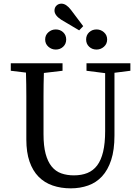

<svg xmlns="http://www.w3.org/2000/svg" viewBox="-20 -1015 767 1050"><path d="M218 -281Q218 -217 229.5 -174Q241 -131 262.5 -104.5Q284 -78 315 -67Q346 -56 384 -56Q426 -56 458 -69Q490 -82 511.5 -110.5Q533 -139 544 -185.5Q555 -232 555 -298V-615L453 -628V-669H693V-628L606 -617V-274Q606 -195 588 -140Q570 -85 538 -50.5Q506 -16 462 -0.5Q418 15 367 15Q313 15 268 -0.5Q223 -16 191 -48.5Q159 -81 141.5 -131.5Q124 -182 124 -252V-360Q124 -425 124 -489Q124 -553 122 -618L39 -628V-669H322V-628L220 -616Q218 -553 218 -489.5Q218 -426 218 -360ZM227 -799Q227 -823 244.5 -838.5Q262 -854 285 -854Q309 -854 325.5 -838.5Q342 -823 342 -799Q342 -775 325.5 -759.5Q309 -744 285 -744Q262 -744 244.5 -759.5Q227 -775 227 -799ZM315 -907Q278 -931 278 -957Q278 -974 289 -984.5Q300 -995 316 -995Q342 -995 368 -961L435 -872L413 -849ZM451 -799Q451 -823 467.5 -838.5Q484 -854 508 -854Q531 -854 548.5 -838.5Q566 -823 566 -799Q566 -775 548.5 -759.5Q531 -744 508 -744Q484 -744 467.5 -759.5Q451 -775 451 -799Z"/></svg>

Font: Source Serif Pro
Style: Regular
Weight: 400
Designer: Frank Grießhammer
Foundry: Adobe Systems Incorporated
Version: Version 2.000;PS 1.000;hotconv 16.6.51;makeotf.lib2.5.65220